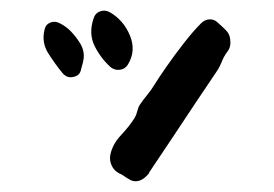

<svg xmlns="http://www.w3.org/2000/svg" viewBox="-20 -343 516 362"><path d="M221 -221Q216 -213 206.5 -211.5Q197 -210 189 -216Q170 -233 158.5 -256Q147 -279 156 -307Q159 -318 168.5 -321.5Q178 -325 187 -320Q213 -305 225 -276Q237 -247 221 -221ZM414 -269Q416 -255 409 -246Q402 -237 397 -224Q394 -217 391 -212Q374 -187 350 -151Q326 -115 302.5 -79.5Q279 -44 262 -19Q261 -16 259 -14Q257 -12 255 -10Q248 -3 239 -1.5Q230 0 222 -6Q218 -8 214 -11Q210 -14 205 -16Q195 -21 190.5 -31Q186 -41 188 -51Q192 -71 208 -88Q224 -105 234 -121Q237 -126 239 -134Q241 -142 244 -146Q250 -155 257.5 -164Q265 -173 271 -183Q279 -196 294 -217.5Q309 -239 326.5 -261.5Q344 -284 359 -299Q366 -306 375 -306.5Q384 -307 391 -300Q399 -293 406 -286Q413 -279 414 -269ZM136 -224Q134 -216 133 -213Q131 -200 118 -198Q107 -195 98 -205Q84 -222 71 -242.5Q58 -263 64 -287Q66 -297 75 -300.5Q84 -304 93 -299Q105 -293 114 -283.5Q123 -274 130 -263Q142 -245 136 -224Z"/></svg>

Font: Slackside One
Style: Regular
Weight: 400
Version: Version 1.000